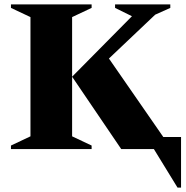

<svg xmlns="http://www.w3.org/2000/svg" viewBox="-20 -680 850 876"><path d="M30 0V-16L119 -58V-602L30 -644V-660H398V-644L309 -602V-58L398 -16V0ZM309 -330 582 -606 505 -644V-660H757V-644L688 -613L477 -413L725 -55H806V176H790L682 0H533Z"/></svg>

Font: Spectral SC ExtraBold
Style: Regular
Weight: 800
Designer: Jean-Baptiste Levee
Foundry: Production Type
Version: Version 2.001